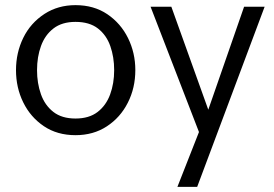

<svg xmlns="http://www.w3.org/2000/svg" viewBox="-20 -514 1062 744"><path d="M42 0ZM42 0ZM272.5 9.8Q201.7 9.8 149.9 -25.1Q98.1 -60.1 70.1 -117.2Q42 -174.3 42 -242.2Q42 -309.6 70.1 -367.2Q98.1 -424.8 152.8 -460.4Q205.1 -494.1 272.5 -494.1Q343.8 -494.1 395.8 -459Q447.8 -423.8 476.1 -366.5Q504.4 -309.1 504.4 -242.2Q504.4 -173.3 475.3 -116Q446.3 -58.6 394 -24.4Q341.8 9.8 272.5 9.8ZM272.5 -54.7Q325.2 -54.7 358.2 -80.1Q391.1 -105.5 406.7 -147.9Q422.4 -190.4 422.4 -242.2Q422.4 -292.5 407.5 -335.2Q392.6 -377.9 359.6 -403.6Q326.7 -429.2 272.5 -429.2Q220.2 -429.2 187.3 -403.8Q154.3 -378.4 138.9 -335.9Q123.5 -293.5 123.5 -242.2Q123.5 -191.4 138.7 -148.7Q153.8 -106 186.8 -80.3Q219.7 -54.7 272.5 -54.7ZM744.1 210H667.5L751 -2.4L563.5 -487.8H644L787.1 -88.9L925.8 -487.8H1005.4Z"/></svg>

Font: Acari Sans
Style: Regular
Weight: 400
Designer: Alfredo Marco Pradil and Stefan Peev
Foundry: Hanken Design Co.
Version: Version 1.045;February 4, 2021;FontCreator 13.0.0.2655 64-bi